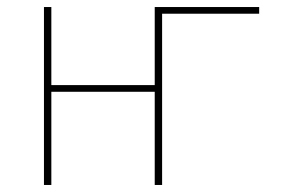

<svg xmlns="http://www.w3.org/2000/svg" viewBox="-20 -526 802 546"><path d="M105 0V-506H126V-284H420V-506H717V-487H441V0H420V-265H126V0Z"/></svg>

Font: IBM Plex Sans Thin
Style: Regular
Weight: 250
Designer: Mike Abbink, Paul van der Laan, Pieter van Rosmalen
Foundry: Bold Monday
Version: Version 3.201